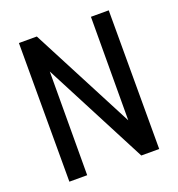

<svg xmlns="http://www.w3.org/2000/svg" viewBox="-129 -818 858 925"><g transform="rotate(-20 300.0 -355.5)"><path d="M530.3 0H438.5L162.6 -531.2L161.1 0H69.8V-710.9H161.6L437.5 -180.7L439 -710.9H530.3Z"/></g></svg>

Font: RobotoMono-Regular
Style: Regular
Weight: 400
Designer: Google
Version: Version 2.000985; 2015; ttfautohint (v1.3)